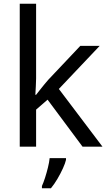

<svg xmlns="http://www.w3.org/2000/svg" viewBox="-20 -780 574 1021"><path d="M172 -363Q172 -347 170.5 -321Q169 -295 168 -276H172Q178 -284 190 -299Q202 -314 214.5 -329.5Q227 -345 236 -355L407 -536H510L293 -307L525 0H419L233 -250L172 -197V0H85V-760H172ZM331 70Q327 88 314.5 115.5Q302 143 285.5 171Q269 199 251 221H203V209Q211 192 219.5 165.5Q228 139 235 110.5Q242 82 244 61H331Z"/></svg>

Font: Noto Sans Gunjala Gondi
Style: Regular
Weight: 400
Designer: Ek Type
Foundry: Ek Type
Version: Version 1.004